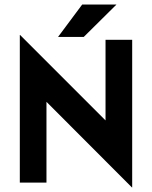

<svg xmlns="http://www.w3.org/2000/svg" viewBox="-20 -799 665 840"><path d="M556.9 20.8 183.3 -353.5V0H66.7V-645.8H68.1L441.7 -272.2V-625H558.3V20.8ZM234 -637.5 339.6 -779.2H489.6L346.5 -637.5Z"/></svg>

Font: Afacad Flux
Style: Regular
Weight: 400
Designer: Kristian Moeller
Foundry: Dicotype
Version: Version 1.100